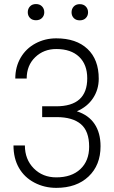

<svg xmlns="http://www.w3.org/2000/svg" viewBox="-20 -908 559 938"><path d="M406.2 -525.4Q406.2 -592.8 366.5 -630.6Q326.7 -668.5 254.9 -668.5Q193.4 -668.5 151.9 -628.4Q110.4 -588.4 110.4 -524.4H54.7Q54.7 -581.1 80.8 -626Q106.9 -670.9 153.3 -695.8Q199.7 -720.7 254.9 -720.7Q352.5 -720.7 407.5 -668.9Q462.4 -617.2 462.4 -523.4Q462.4 -470.7 434.6 -428.5Q406.7 -386.2 355.5 -364.3Q413.1 -345.7 442.1 -302.2Q471.2 -258.8 471.2 -193.4Q471.2 -101.1 412.6 -45.7Q354 9.8 254.9 9.8Q196.8 9.8 147.9 -15.9Q99.1 -41.5 72.5 -87.9Q45.9 -134.3 45.9 -197.3H101.6Q101.6 -129.4 145 -85.4Q188.5 -41.5 254.9 -41.5Q329.6 -41.5 372.6 -81.8Q415.5 -122.1 415.5 -191.4Q415.5 -267.6 374.8 -301.8Q334 -335.9 256.8 -335.9H186V-388.7H254.4Q406.2 -388.7 406.2 -525.4ZM115.7 -848.1Q115.7 -865.2 126.5 -876.7Q137.2 -888.2 155.8 -888.2Q174.3 -888.2 185.3 -876.7Q196.3 -865.2 196.3 -848.1Q196.3 -831.5 185.3 -820.3Q174.3 -809.1 155.8 -809.1Q137.2 -809.1 126.5 -820.3Q115.7 -831.5 115.7 -848.1ZM329.6 -847.7Q329.6 -864.7 340.3 -876.2Q351.1 -887.7 369.6 -887.7Q388.2 -887.7 399.2 -876.2Q410.2 -864.7 410.2 -847.7Q410.2 -831.1 399.2 -819.8Q388.2 -808.6 369.6 -808.6Q351.1 -808.6 340.3 -819.8Q329.6 -831.1 329.6 -847.7Z"/></svg>

Font: Roboto Condensed Light
Style: Regular
Weight: 300
Designer: Google
Version: Version 2.134; 2016